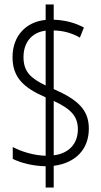

<svg xmlns="http://www.w3.org/2000/svg" viewBox="-20 -780 452 858"><path d="M184 -37V58H220V-39C321 -52 377 -116 377 -205C377 -291 326 -335 220 -382V-644C264 -643 302 -632 337 -612L355 -657C314 -679 270 -690 220 -692V-760H184V-691C97 -683 36 -620 36 -525C36 -434 85 -388 184 -345V-84C132 -85 74 -103 37 -123V-70C73 -52 127 -38 184 -37ZM184 -643V-398C118 -430 85 -459 85 -525C85 -593 125 -636 184 -643ZM220 -86V-329C295 -294 328 -262 328 -202C328 -137 287 -94 220 -86Z"/></svg>

Font: Noto Sans Arabic UI XCn Lt
Style: Regular
Weight: 300
Width: 2
Designer: Monotype Design Team, Nadine Chahine and Nizar Qandah
Foundry: Monotype Imaging Inc.
Version: Version 2.010